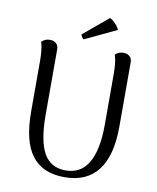

<svg xmlns="http://www.w3.org/2000/svg" viewBox="-95 -948 848 1034"><g transform="rotate(10 329.0 -430.5)"><path d="M573 -658V-305Q573 -148 511.5 -67.5Q450 13 328 13Q209 13 150 -64Q91 -141 91 -305V-577Q91 -607 88.5 -634.5Q86 -662 79 -684Q85 -690 96.5 -696Q108 -702 125 -702Q145 -702 158 -690.5Q171 -679 171 -658V-302Q171 -157 209 -90.5Q247 -24 328 -24Q412 -24 453 -95Q494 -166 494 -302V-577Q494 -607 491.5 -634.5Q489 -662 481 -684Q487 -690 498.5 -696Q510 -702 527 -702Q547 -702 560 -690.5Q573 -679 573 -658ZM475 -818 302 -736Q297 -738 291.5 -747Q286 -756 286 -760L422 -874Q432 -870 442.5 -860.5Q453 -851 462 -840Q471 -829 475 -818Z"/></g></svg>

Font: Arima Thin
Style: Regular
Weight: 400
Version: Version 1.100